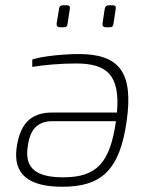

<svg xmlns="http://www.w3.org/2000/svg" viewBox="-20 -700 570 732"><path d="M209 -596H222C233 -596 237 -600 238 -612L246 -665C248 -675 245 -680 234 -680H221C210 -680 206 -675 205 -665L196 -611C195 -600 200 -596 209 -596ZM384 -596H397C408 -596 412 -600 413 -612L421 -665C423 -675 420 -680 409 -680H396C385 -680 381 -675 379 -665L371 -611C370 -600 375 -596 384 -596ZM280 -494C227 -494 139 -486 103 -473V-445C145 -452 208 -458 270 -458C389 -458 438 -413 426 -271H179C93 -271 55 -223 43 -134C31 -37 87 12 218 12C368 12 437 -53 463 -239C489 -423 436 -494 280 -494ZM221 -24C119 -24 75 -58 85 -136C92 -199 117 -238 180 -238H422V-237C399 -78 348 -24 221 -24Z"/></svg>

Font: Exo 2 Extra Light
Style: Italic
Weight: 250
Italic angle: -8°
Designer: Natanael Gama
Version: Version 1.001;PS 001.001;hotconv 1.0.88;makeotf.lib2.5.64775